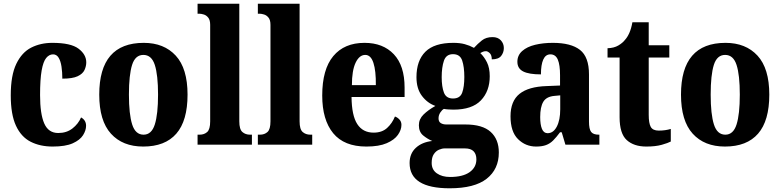

<svg xmlns="http://www.w3.org/2000/svg" viewBox="-20 -780 4205 1035"><path d="M264 10Q196 10 145 -16Q94 -42 66 -102.5Q38 -163 38 -266Q38 -374 68 -436Q98 -498 148.5 -523.5Q199 -549 262 -549Q362 -549 403.5 -517.5Q445 -486 445 -444Q445 -423 435.5 -402.5Q426 -382 398.5 -369Q371 -356 316 -356Q316 -391 311.5 -421Q307 -451 296 -469Q285 -487 266 -487Q245 -487 229 -467.5Q213 -448 204.5 -400Q196 -352 196 -267Q196 -166 218.5 -114.5Q241 -63 294 -63Q339 -63 370.5 -87.5Q402 -112 417 -147Q444 -132 444 -102Q444 -77 427.5 -51Q411 -25 372 -7.5Q333 10 264 10Z M752 10Q641 10 578 -59.5Q515 -129 515 -270Q515 -549 755 -549Q864 -549 927.5 -480Q991 -411 991 -270Q991 -129 930.5 -59.5Q870 10 752 10ZM754 -54Q797 -54 814.5 -109Q832 -164 832 -270Q832 -376 814.5 -430Q797 -484 753 -484Q709 -484 692 -430Q675 -376 675 -270Q675 -164 692.5 -109Q710 -54 754 -54Z M1045 0V-54H1056Q1081 -54 1097 -68.5Q1113 -83 1113 -126V-646Q1113 -672 1102.5 -685Q1092 -698 1078 -702Q1064 -706 1056 -706H1045V-760H1270V-126Q1270 -83 1286.5 -68.5Q1303 -54 1328 -54H1338V0Z M1370 0V-54H1381Q1406 -54 1422 -68.5Q1438 -83 1438 -126V-646Q1438 -672 1427.5 -685Q1417 -698 1403 -702Q1389 -706 1381 -706H1370V-760H1595V-126Q1595 -83 1611.5 -68.5Q1628 -54 1653 -54H1663V0Z M1955 10Q1835 10 1776 -62Q1717 -134 1717 -265Q1717 -406 1776.5 -477.5Q1836 -549 1945 -549Q2045 -549 2103 -487.5Q2161 -426 2161 -308V-257H1875Q1876 -157 1906 -111Q1936 -65 1994 -65Q2039 -65 2066.5 -90Q2094 -115 2109 -152Q2123 -147 2133.5 -135.5Q2144 -124 2144 -107Q2144 -80 2125 -53Q2106 -26 2064.5 -8Q2023 10 1955 10ZM2006 -321Q2007 -398 1993 -441Q1979 -484 1949 -484Q1917 -484 1897 -442Q1877 -400 1877 -321Z M2404 235Q2188 235 2188 99Q2188 48 2221.5 17Q2255 -14 2310 -20Q2284 -31 2261 -50Q2238 -69 2238 -105Q2238 -138 2263 -162.5Q2288 -187 2327 -209Q2284 -224 2254.5 -263Q2225 -302 2225 -364Q2225 -453 2273 -501Q2321 -549 2424 -549Q2459 -549 2485 -542Q2511 -535 2535 -522Q2555 -544 2577.5 -562Q2600 -580 2635 -580Q2664 -580 2680 -562.5Q2696 -545 2696 -521Q2696 -497 2681.5 -478.5Q2667 -460 2631 -460Q2631 -483 2620 -493.5Q2609 -504 2600 -504Q2589 -504 2582 -500.5Q2575 -497 2569 -494Q2590 -474 2605 -444Q2620 -414 2620 -369Q2620 -289 2572.5 -239Q2525 -189 2424 -189Q2414 -189 2397.5 -190Q2381 -191 2373 -193Q2363 -188 2353.5 -173.5Q2344 -159 2344 -142Q2344 -124 2356 -116.5Q2368 -109 2386 -109H2489Q2581 -109 2625 -69Q2669 -29 2669 42Q2669 132 2603.5 183.5Q2538 235 2404 235ZM2422 -249Q2460 -249 2471.5 -280.5Q2483 -312 2483 -365Q2483 -419 2471.5 -453.5Q2460 -488 2422 -488Q2385 -488 2373 -452.5Q2361 -417 2361 -364Q2361 -313 2373 -281Q2385 -249 2422 -249ZM2406 174Q2475 174 2511.5 148Q2548 122 2548 79Q2548 51 2533 35.5Q2518 20 2486 20H2377Q2363 20 2346.5 27Q2330 34 2318.5 51Q2307 68 2307 98Q2307 135 2335 154.5Q2363 174 2406 174Z M2870 10Q2813 10 2772.5 -30Q2732 -70 2732 -153Q2732 -235 2780.5 -274Q2829 -313 2927 -316L2999 -319V-374Q2999 -430 2987 -458.5Q2975 -487 2947 -487Q2921 -487 2908.5 -459Q2896 -431 2896 -379Q2831 -379 2800 -395Q2769 -411 2769 -447Q2769 -482 2795 -505Q2821 -528 2864.5 -538.5Q2908 -549 2960 -549Q3058 -549 3106.5 -511Q3155 -473 3155 -379V-125Q3155 -84 3166.5 -69Q3178 -54 3208 -54H3211V0H3028L3008 -67H2999Q2979 -40 2962 -23Q2945 -6 2923.5 2Q2902 10 2870 10ZM2932 -62Q2963 -62 2981.5 -97.5Q3000 -133 3000 -191V-266L2968 -263Q2925 -259 2908.5 -231Q2892 -203 2892 -149Q2892 -108 2901.5 -85Q2911 -62 2932 -62Z M3464 10Q3397 10 3358.5 -25Q3320 -60 3320 -148V-470H3255V-520Q3290 -521 3313.5 -535Q3337 -549 3349 -565Q3362 -579 3372.5 -602.5Q3383 -626 3389 -660H3477V-536H3588V-470H3477V-161Q3477 -116 3488 -96Q3499 -76 3531 -76Q3567 -76 3596 -85V-17Q3581 -9 3547.5 0.5Q3514 10 3464 10Z M3888 10Q3777 10 3714 -59.5Q3651 -129 3651 -270Q3651 -549 3891 -549Q4000 -549 4063.5 -480Q4127 -411 4127 -270Q4127 -129 4066.5 -59.5Q4006 10 3888 10ZM3890 -54Q3933 -54 3950.5 -109Q3968 -164 3968 -270Q3968 -376 3950.5 -430Q3933 -484 3889 -484Q3845 -484 3828 -430Q3811 -376 3811 -270Q3811 -164 3828.5 -109Q3846 -54 3890 -54Z"/></svg>

Font: Noto Serif Hebrew Condensed ExtraBold
Style: Regular
Weight: 800
Width: 3
Designer: Monotype Design Team
Foundry: Monotype Imaging Inc.
Version: Version 2.004; ttfautohint (v1.8.4.7-5d5b)